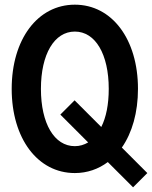

<svg xmlns="http://www.w3.org/2000/svg" viewBox="-20 -730 650 821"><path d="M549 71 610 10 501 -99C545 -162 570 -249 570 -350C570 -562 459 -710 300 -710C141 -710 30 -562 30 -350C30 -138 141 10 300 10C353 10 401 -7 441 -37ZM300 -105C212 -105 155 -202 155 -350C155 -498 212 -595 300 -595C388 -595 445 -498 445 -350C445 -284 434 -228 413 -187L299 -301L238 -240L357 -121C340 -111 321 -105 300 -105Z"/></svg>

Font: CommitMono
Style: Bold
Weight: 700
Monospace: yes
Designer: Eigil Nikolajsen
Foundry: Eigil Nikolajsen
Version: Version 1.143